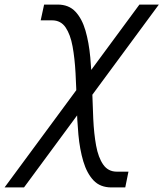

<svg xmlns="http://www.w3.org/2000/svg" viewBox="-69 -638 715 840"><path d="M419 182Q369 182 340 151Q311 120 295.5 68Q280 16 274 -49Q268 -114 266.5 -183.5Q265 -253 261.5 -318Q258 -383 248.5 -435Q239 -487 218 -518Q197 -549 159 -549H109L124 -618H183Q232 -618 261 -587Q290 -556 305 -504Q320 -452 326 -387Q332 -322 334 -252.5Q336 -183 339 -118Q342 -53 351.5 -1Q361 51 382.5 82Q404 113 442 113H493L479 182ZM-49 182 541 -618H626L36 182Z"/></svg>

Font: Victor Mono
Style: Italic
Weight: 400
Italic angle: -12°
Monospace: yes
Designer: Rune Bjørnerås
Version: Version 1.561;gftools[0.9.30]